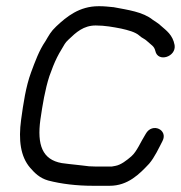

<svg xmlns="http://www.w3.org/2000/svg" viewBox="-20 -653 582 618"><path d="M542 -508C536 -541 515 -555 498 -570C490 -578 479 -584 472 -589C440 -615 392 -621 345 -630H344L323 -632C314 -633 305 -633 297 -633C235 -633 194 -599 161 -568C143 -551 138 -540 126 -520C106 -491 93 -455 80 -420C63 -374 55 -319 48 -268C39 -202 46 -149 77 -113C91 -97 107 -80 135 -72C177 -61 227 -55 279 -55H333C392 -55 429 -93 460 -126C478 -147 492 -178 503 -199C522 -235 470 -260 449 -222C432 -195 421 -166 403 -150C388 -137 369 -122 351 -119L340 -117H287C273 -117 259 -118 248 -120C235 -122 217 -123 203 -125L179 -128C116 -139 99 -187 110 -268C117 -316 125 -365 139 -408L151 -440C159 -460 168 -478 178 -494C188 -510 188 -514 201 -526C225 -549 249 -571 288 -571C318 -571 344 -566 370 -561C392 -556 416 -550 429 -538C436 -531 446 -528 453 -521C468 -507 476 -505 480 -489C488 -451 548 -470 542 -508Z"/></svg>

Font: PolanStronk
Style: BdIta
Weight: 700
Version: Version 1.0